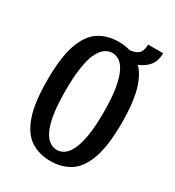

<svg xmlns="http://www.w3.org/2000/svg" viewBox="-187 -885 917 1005"><g transform="rotate(30 271.5 -382.0)"><path d="M272 10Q203 10 152.5 -23Q102 -56 74.5 -134.5Q47 -213 47 -350Q47 -487 74.5 -565.5Q102 -644 152.5 -677Q203 -710 272 -710Q341 -710 391.5 -677Q442 -644 469.5 -565.5Q497 -487 497 -350Q497 -213 469.5 -134.5Q442 -56 391.5 -23Q341 10 272 10ZM272 -57Q294 -57 314.5 -70.5Q335 -84 351 -116Q367 -148 377 -205.5Q387 -263 387 -350Q387 -437 377 -494.5Q367 -552 351 -584Q335 -616 314.5 -629.5Q294 -643 272 -643Q250 -643 229.5 -629.5Q209 -616 192.5 -584Q176 -552 166.5 -494.5Q157 -437 157 -350Q157 -263 166.5 -205.5Q176 -148 192.5 -116Q209 -84 229.5 -70.5Q250 -57 272 -57ZM332 -640V-700Q367 -700 389 -715.5Q411 -731 411 -774H502Q502 -725 476 -695.5Q450 -666 411 -653Q372 -640 332 -640Z"/></g></svg>

Font: Cuprum SemiBold
Style: Regular
Weight: 600
Designer: Jovanny Lemonad
Foundry: Jovanny Lemonad
Version: Version 3.000